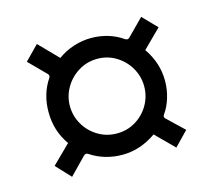

<svg xmlns="http://www.w3.org/2000/svg" viewBox="-72 -682 695 619"><g transform="rotate(-15 275.0 -372.5)"><path d="M166 -208.5Q163.5 -210.5 159.5 -210.5Q155 -210.5 152 -207L97 -150.5L51.5 -199L112.5 -259Q94.5 -285 86 -312.5Q77.5 -340 77.5 -372Q77.5 -431.5 108.5 -477.5Q110.5 -481 110.5 -484Q110.5 -487.5 107 -491L52 -546.5L98 -593.5L159.5 -530.5Q183.5 -548 212.5 -557.5Q241.5 -567 271.5 -567Q300.5 -567 327.8 -558.8Q355 -550.5 377.5 -534.5Q382.5 -532.5 384 -532.5Q387.5 -532.5 390.5 -535.5L445.5 -591L491 -544L430.5 -484Q466.5 -432 466.5 -372.5Q466.5 -343.5 458.2 -316Q450 -288.5 434.5 -267Q432.5 -263 432.5 -261Q432.5 -259 435 -255.5L491.5 -201.5L446 -154.5L386 -214.5Q332.5 -177 273 -177Q213.5 -177 166 -208.5ZM273.5 -248Q308 -248 336.2 -265.2Q364.5 -282.5 380.8 -311Q397 -339.5 397 -372.5Q397 -405 380.8 -433.5Q364.5 -462 336.2 -479.5Q308 -497 273.5 -497Q239 -497 210.5 -479.5Q182 -462 165.5 -433.5Q149 -405 149 -372.5Q149 -339.5 165.5 -311Q182 -282.5 210.5 -265.2Q239 -248 273.5 -248Z"/></g></svg>

Font: 1883 Sans
Style: Regular
Weight: 400
Designer: 1883 Sans project is a fork of Public Sans.
Version: Version 1.009